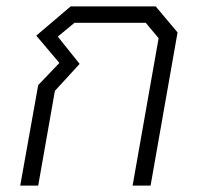

<svg xmlns="http://www.w3.org/2000/svg" viewBox="-20 -578 618 598"><path d="M99 -313 165 -382 93 -467 200 -558H465L533 -477L449 0H393L474 -459L434 -507H212L160 -464L228 -379L151 -295L99 0H43Z"/></svg>

Font: Chakra Petch Light
Style: Italic
Weight: 300
Italic angle: -10°
Designer: Katatrad Aksorn Co.,Ltd.
Foundry: Cadson Demak Co.,Ltd.
Version: Version 1.000; ttfautohint (v1.6)